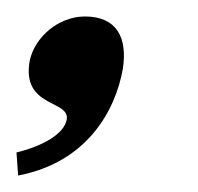

<svg xmlns="http://www.w3.org/2000/svg" viewBox="-36 -128 240 233"><path d="M-16 57 -14 85C70 69 104 6 113 -44C119 -82 106 -108 67 -108C35 -108 6 -83 0 -54C-10 3 49 -7 45 17C42 34 17 49 -16 57Z"/></svg>

Font: RL Madena Oblique
Style: Regular
Weight: 400
Italic angle: -10°
Designer: I Kadek Wantara Putra
Foundry: Roughlines ID
Version: Version 1.000;Glyphs 3.1.2 (3151)